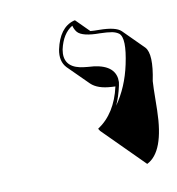

<svg xmlns="http://www.w3.org/2000/svg" viewBox="-58 -612 494 535"><g transform="rotate(-10 189.5 -344.5)"><path d="M203.6 -243.2 199.2 -250Q250.5 -283.7 267.1 -357.9Q261.7 -358.4 256.8 -358.4Q217.3 -360.4 198.7 -378.4L142.1 -434.6Q124 -454.1 130.4 -486.8Q143.1 -545.9 183.6 -558.1Q183.6 -558.1 188 -559.1L225.1 -522Q234.4 -521 250.5 -521Q296.9 -520.5 311.5 -506.3L368.2 -449.7Q387.2 -428.7 372.1 -354.5Q371.1 -350.1 370.1 -272.5Q367.7 -154.8 316.9 -129.9L260.3 -186.5ZM259.8 -304.7Q292.5 -351.1 305.7 -413.1Q321.3 -485.8 303.2 -500.5Q295.9 -505.9 284.7 -508.3Q271 -510.7 250.5 -511.2Q201.2 -511.2 187.5 -526.4Q180.7 -534.7 178.2 -545.4Q149.9 -528.8 140.1 -484.9Q131.8 -438 179.2 -427.7Q189.5 -425.8 200.7 -424.8Q271.5 -421.9 278.3 -378.9Q278.8 -373 278.8 -368.2Q278.3 -363.3 277.3 -358.9Q270.5 -327.6 259.8 -304.7Z"/></g></svg>

Font: Linux Biolinum Shadow O
Style: Italic
Weight: 400
Italic angle: -12°
Designer: Philipp H. Poll
Foundry: Philipp H. Poll
Version: Version 0.6.2